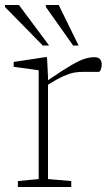

<svg xmlns="http://www.w3.org/2000/svg" viewBox="-20 -752 452 772"><path d="M173 -444V-429.5Q234.5 -471.5 268.5 -491Q302.5 -510.5 322.2 -516.2Q342 -522 359.5 -522Q389 -522 389 -492.5Q389 -482 385.5 -472.5Q382 -463 376 -463H311Q294 -463 276.8 -459.8Q259.5 -456.5 235.2 -445.8Q211 -435 173 -411.5V-32L266.5 -24V0H52V-24L135.5 -32V-469.5L35 -483.5V-503L160.5 -522H169ZM177.5 -569H152L0 -724V-732H56ZM296 -569H274L164.5 -724V-732H216Z"/></svg>

Font: Newsreader Caption ExtraLight
Style: Regular
Weight: 275
Designer: Hugues Gentile
Foundry: Production Type
Version: Version 1.001